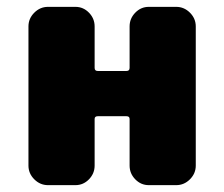

<svg xmlns="http://www.w3.org/2000/svg" viewBox="-20 -540 654 560"><path d="M494 -520Q517 -520 534 -503Q551 -486 551 -463V-57Q551 -34 534 -17Q517 0 494 0H414Q391 0 374.5 -17Q358 -34 358 -57V-193Q358 -201 349 -201H265Q256 -201 256 -193V-57Q256 -34 239.5 -17Q223 0 200 0H120Q97 0 80 -17Q63 -34 63 -57V-463Q63 -486 80 -503Q97 -520 120 -520H200Q223 -520 239.5 -503Q256 -486 256 -463V-342Q256 -333 265 -333H349Q358 -333 358 -342V-463Q358 -486 374.5 -503Q391 -520 414 -520Z"/></svg>

Font: Rounded Mplus 1c Black
Style: Regular
Weight: 900
Version: Version 1.059.20150529